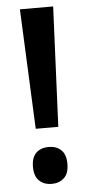

<svg xmlns="http://www.w3.org/2000/svg" viewBox="-53 -745 363 788"><g transform="rotate(-5 128.5 -351.5)"><path d="M175 -220H82L60 -714H197ZM57 -65Q57 -103 76 -122Q95 -141 129 -141Q160 -141 179.5 -122.5Q199 -104 199 -65Q199 -26 179 -7.5Q159 11 129 11Q96 11 76.5 -8Q57 -27 57 -65Z"/></g></svg>

Font: Noto Sans Georgian Condensed SemiBold
Style: Regular
Weight: 600
Width: 3
Designer: Monotype Design Team, Akaki Razmadze
Foundry: Google LLC
Version: Version 2.005; ttfautohint (v1.8.4.7-5d5b)